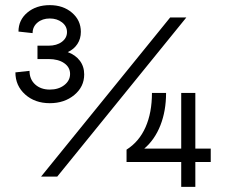

<svg xmlns="http://www.w3.org/2000/svg" viewBox="-20 -728 876 748"><path d="M40 -446 95 -452Q95 -419 117 -399Q139 -379 174 -379Q208 -379 230.5 -396.5Q253 -414 253 -440Q253 -466 230 -482Q207 -498 169 -498H126V-550H169Q201 -550 221 -565Q241 -580 241 -603Q241 -626 221.5 -641Q202 -656 174 -656Q145 -656 126 -640Q107 -624 107 -599L52 -605Q52 -650 86.5 -679Q121 -708 174 -708Q226 -708 260.5 -678.5Q295 -649 295 -604Q295 -577 281.5 -556.5Q268 -536 244 -525Q274 -514 291 -491.5Q308 -469 308 -438Q308 -390 269.5 -358Q231 -326 174 -326Q116 -326 78 -360Q40 -394 40 -446ZM706 -660 203 -40H140L643 -660ZM572 -366H627Q627 -296 605 -240Q583 -184 542 -149H686V-366H741V-149H801V-97H741V0H686V-97H473V-145Q522 -176 547 -232.5Q572 -289 572 -366Z"/></svg>

Font: MedMera Sans
Style: Regular
Weight: 400
Designer: Kasper Nordkvist
Foundry: UNCUT.wtf
Version: Version 1.300